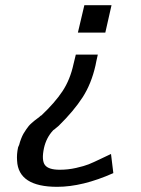

<svg xmlns="http://www.w3.org/2000/svg" viewBox="-20 -547 545 742"><path d="M50 22 54 13Q57 1 61.5 -10.5Q66 -22 70.5 -30Q75 -38 81 -46.5Q87 -55 91 -60Q95 -65 102.5 -71.5Q110 -78 113 -80.5Q116 -83 123.5 -88.5Q131 -94 132 -95Q138 -101 140 -101Q192 -150 221.5 -194.5Q251 -239 264 -299L273 -336H358L352 -309L349 -294Q333 -223 299 -170.5Q265 -118 207 -61Q204 -58 200.5 -55.5Q197 -53 195 -51Q193 -49 191 -47.5Q189 -46 188 -45.5Q187 -45 186 -44L185 -43Q159 -15 150 25Q140 72 153.5 90.5Q167 109 211 109Q243 109 274 102Q305 95 322.5 88Q340 81 369 67Q398 53 409 48L418 122Q299 175 201 175Q51 175 46 74Q44 49 50 22ZM281 -421 306 -527H411L387 -421Z"/></svg>

Font: Coval
Style: Italic
Weight: 400
Foundry: Context Ltd
Version: Version 001.000